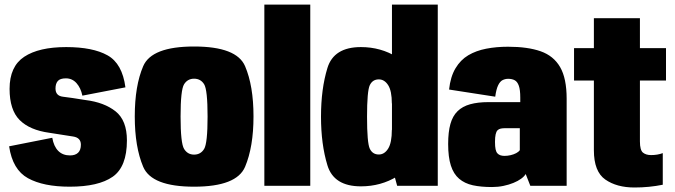

<svg xmlns="http://www.w3.org/2000/svg" viewBox="-20 -805 2923 832"><path d="M282 4Q406.5 4 468.2 -39Q530 -82 530 -196.5Q530 -283.5 480.8 -322.5Q431.5 -361.5 350.5 -371.5Q286 -382 253.2 -385.8Q220.5 -389.5 220.5 -421.5Q220.5 -442.5 230.5 -454Q240.5 -465.5 265.5 -465.5Q293 -465.5 311.5 -444.8Q330 -424 337 -390.5L523.5 -426.5Q510 -529.5 446 -565.2Q382 -601 267 -601Q148.5 -601 85 -559Q21.5 -517 21.5 -420Q21.5 -328.5 65.2 -284.8Q109 -241 194.5 -229.5Q262.5 -218.5 296.5 -213.5Q330.5 -208.5 330.5 -178Q330.5 -154.5 318.2 -143Q306 -131.5 283.5 -131.5Q252 -131.5 232.5 -151Q213 -170.5 206.5 -208L19.5 -171Q34.5 -69.5 101.2 -32.8Q168 4 282 4Z M821 4Q1005.5 4 1042 -82.2Q1078.5 -168.5 1078.5 -300.5Q1078.5 -433 1042 -518.2Q1005.5 -603.5 821 -603.5Q637 -603.5 600.5 -518.2Q564 -433 564 -300.5Q564 -168.5 600.5 -82.2Q637 4 821 4ZM821 -135Q793 -135 777.8 -159.5Q762.5 -184 762.5 -300Q762.5 -416 777.8 -440Q793 -464 821 -464Q849.5 -464 864.5 -440Q879.5 -416 879.5 -300Q879.5 -184 864.5 -159.5Q849.5 -135 821 -135Z M1125.5 0H1324.5V-785H1125.5Z M1701 0H1877V-785H1678.5V-82.5ZM1544 2.5Q1630.5 2.5 1700.8 -40.5Q1771 -83.5 1771 -166L1678 -242.5Q1678 -186.5 1662 -161Q1646 -135.5 1621.5 -135.5Q1594.5 -135.5 1582.5 -160.5Q1570.5 -185.5 1570.5 -299Q1570.5 -411 1582.5 -436Q1594.5 -461 1621.5 -461Q1646 -461 1662 -436Q1678 -411 1678 -356.5L1771 -430.5Q1771 -513.5 1700.8 -557.2Q1630.5 -601 1544 -601Q1426.5 -601 1398.8 -510.2Q1371 -419.5 1371 -299.5Q1371 -180 1398.8 -88.8Q1426.5 2.5 1544 2.5Z M2112 5.5Q2138 5.5 2161.8 0.5Q2185.5 -4.5 2205 -12.5Q2224.5 -20.5 2238.2 -30.5Q2252 -40.5 2258 -51L2278 0H2435.5V-377Q2435.5 -465.5 2407.2 -514.2Q2379 -563 2322.8 -582.8Q2266.5 -602.5 2181.5 -602.5Q2131 -602.5 2087 -594Q2043 -585.5 2009.2 -565.5Q1975.5 -545.5 1953.8 -509Q1932 -472.5 1926 -417L2126 -386Q2130.5 -419 2138.8 -435.8Q2147 -452.5 2158.2 -458Q2169.5 -463.5 2182 -463.5Q2199 -463.5 2210.5 -457.2Q2222 -451 2228.2 -433.5Q2234.5 -416 2234.5 -382V-362.5H2097Q2050.5 -362.5 2017.2 -353.2Q1984 -344 1962.8 -323.2Q1941.5 -302.5 1931.8 -267.8Q1922 -233 1922 -181Q1922 -124 1933.8 -87.5Q1945.5 -51 1969.5 -30.5Q1993.5 -10 2028.8 -2.2Q2064 5.5 2112 5.5ZM2166 -129.5Q2156.5 -129.5 2148.8 -132Q2141 -134.5 2135.5 -140.5Q2130 -146.5 2127.5 -158.2Q2125 -170 2125 -190Q2125 -210.5 2127.8 -222.8Q2130.5 -235 2136 -240.5Q2141.5 -246 2150 -247.8Q2158.5 -249.5 2169 -249.5H2232.5V-154Q2227.5 -147 2216.5 -141.2Q2205.5 -135.5 2192.2 -132.5Q2179 -129.5 2166 -129.5Z M2729.5 7.5Q2793 7.5 2852 -4.5V-141.5Q2829.5 -133 2801.5 -133Q2779 -133 2766 -143.8Q2753 -154.5 2753 -192V-456H2866V-596.5H2753V-726H2553.5V-596.5H2467.5V-456H2553.5V-154Q2553.5 -61.5 2603 -27Q2652.5 7.5 2729.5 7.5Z"/></svg>

Font: Anybody Condensed Black
Style: Regular
Weight: 900
Width: 3
Designer: Tyler Finck
Foundry: Etcetera Type Company
Version: Version 1.113;gftools[0.9.25]